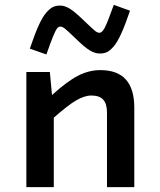

<svg xmlns="http://www.w3.org/2000/svg" viewBox="-20 -766 654 786"><path d="M288.1 -609.9Q256.8 -640.1 245.8 -648.7Q234.9 -657.2 227.1 -657.2Q219.7 -657.2 213.9 -649.9Q208 -642.6 197.8 -618.2Q187.5 -593.8 169.9 -543L102.1 -566.9Q121.6 -624.5 137.9 -660.9Q154.3 -697.3 169.7 -714.6Q185.1 -731.9 197.3 -737.5Q209.5 -743.2 226.1 -743.2Q245.1 -743.2 266.1 -730.2Q287.1 -717.3 326.2 -679.2Q359.9 -647 369.4 -639.4Q378.9 -631.8 387.2 -631.8Q397.9 -631.8 408.9 -652.6Q419.9 -673.3 445.8 -746.1L512.2 -722.2Q492.7 -664.6 476.3 -628.4Q460 -592.3 444.6 -575Q429.2 -557.6 417 -552.2Q404.8 -546.9 388.2 -546.9Q369.1 -546.9 347.7 -559.6Q326.2 -572.3 288.1 -609.9ZM184.1 -471.2 192.9 -377Q254.9 -433.1 299.6 -456.1Q344.2 -479 391.1 -479Q529.8 -479 529.8 -325.2V0H418V-305.2Q418 -340.8 402.6 -357.9Q387.2 -375 354 -375Q325.7 -375 291 -354.5Q256.3 -334 200.2 -284.2V0H87.9V-471.2Z"/></svg>

Font: IntelOne Mono Medium
Style: Regular
Weight: 500
Designer: Fred Shallcrass
Foundry: Frere-Jones Type LLC
Version: Version 1.200;hotconv 1.1.0;makeotfexe 2.6.0;FJTRelease1.2